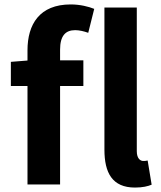

<svg xmlns="http://www.w3.org/2000/svg" viewBox="-20 -832 727 866"><path d="M104 -559 29 -553V-444H104V0H251V-444H356V-560H251V-608C251 -670 275 -696 319 -696C337 -696 359 -691 378 -684L405 -792C380 -802 342 -812 299 -812C158 -812 104 -722 104 -605ZM646 -108C637 -106 632 -106 626 -106C613 -106 597 -117 597 -150V-798H451V-157C451 -53 486 14 589 14C623 14 648 8 664 1Z"/></svg>

Font: Source Han Sans Old Style Bold
Style: Regular
Weight: 700
Designer: Ryoko NISHIZUKA (kana & ideographs); Paul D. Hunt (Latin, Greek & Cyrillic); Wenlong ZHANG (bopomofo); Sandoll Communica
Foundry: Adobe Systems Incorporated
Version: Version 1.004;PS 1.004;hotconv 1.0.81;makeotf.lib2.5.63406